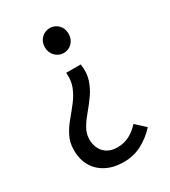

<svg xmlns="http://www.w3.org/2000/svg" viewBox="-172 -587 772 870"><g transform="rotate(-30 214.0 -152.0)"><path d="M216 195Q166 195 127.5 175.5Q89 156 68 120.5Q47 85 47 35Q47 -4 63 -35.5Q79 -67 102.5 -95Q126 -123 148 -151.5Q170 -180 183 -212.5Q196 -245 192 -286H268Q275 -240 263 -204Q251 -168 230 -138.5Q209 -109 186.5 -82.5Q164 -56 148 -29Q132 -2 132 29Q132 55 142.5 76.5Q153 98 174 110.5Q195 123 226 123Q260 123 288.5 108Q317 93 340 67L389 112Q358 147 314.5 171Q271 195 216 195ZM228 -369Q203 -369 184.5 -387.5Q166 -406 166 -434Q166 -463 184.5 -481Q203 -499 228 -499Q254 -499 272 -481Q290 -463 290 -434Q290 -406 272 -387.5Q254 -369 228 -369Z"/></g></svg>

Font: Assistant ExtraLight Medium
Style: Regular
Weight: 500
Version: Version 3.000